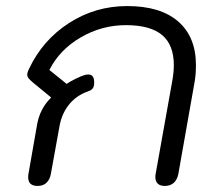

<svg xmlns="http://www.w3.org/2000/svg" viewBox="-20 -604 715 634"><path d="M73 -19Q73 -26 74 -30L102 -190Q111 -245 149 -282L87 -333Q78 -341 74 -346Q70 -351 70 -357Q70 -365 76 -377Q121 -472 208 -528Q295 -584 400 -584Q510 -584 568.5 -533Q627 -482 627 -389Q627 -356 622 -330L569 -30Q565 -10 553.5 0Q542 10 524 10Q509 10 501 2.5Q493 -5 493 -20Q493 -26 494 -30L548 -332Q554 -364 554 -389Q554 -456 515 -488.5Q476 -521 396 -521Q316 -521 246.5 -480.5Q177 -440 143 -373L200 -327Q210 -334 229 -343.5Q248 -353 259 -356Q264 -358 272 -358Q291 -358 291 -332Q291 -319 286.5 -312.5Q282 -306 270 -302Q233 -289 209 -260Q185 -231 177 -190L148 -30Q145 -12 134 -1Q123 10 104 10Q73 10 73 -19Z"/></svg>

Font: Kodchasan
Style: Italic
Weight: 400
Italic angle: -10°
Version: Version 1.000; ttfautohint (v1.6)